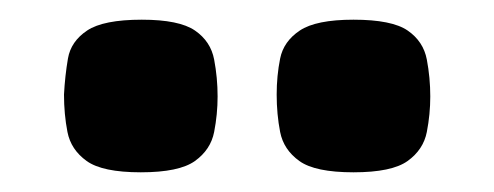

<svg xmlns="http://www.w3.org/2000/svg" viewBox="-20 -725 502 195"><path d="M339 -550Q300 -550 284 -561.5Q268 -573 264.5 -591Q261 -609 261 -629Q261 -648 264.5 -665.5Q268 -683 284.5 -694Q301 -705 339 -705Q378 -705 394 -694Q410 -683 413.5 -664.5Q417 -646 417 -627Q417 -609 413.5 -591Q410 -573 394 -561.5Q378 -550 339 -550ZM123 -550Q84 -550 68 -561.5Q52 -573 48.5 -591Q45 -609 45 -629Q46 -648 49 -665.5Q52 -683 68.5 -694Q85 -705 124 -705Q162 -705 178 -694Q194 -683 197.5 -664.5Q201 -646 201 -627Q201 -609 197.5 -591Q194 -573 178 -561.5Q162 -550 123 -550Z"/></svg>

Font: Fredoka Condensed SemiBold
Style: Regular
Weight: 600
Width: 3
Designer: Ben Nathan
Foundry: Milena B. Brandão, Ben Nathan
Version: Version 2.001